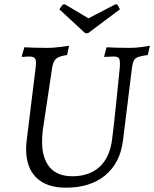

<svg xmlns="http://www.w3.org/2000/svg" viewBox="-20 -858 715 890"><path d="M175 -202Q175 -124 210.5 -82.5Q246 -41 315 -41Q395 -41 442.5 -85.5Q490 -130 500 -215Q506 -259 518.5 -380Q531 -501 535 -542Q536 -550 536 -563Q536 -583 530 -589.5Q524 -596 506 -596Q494 -596 481 -595Q468 -594 463 -594V-598L474 -639Q486 -638 517.5 -637Q549 -636 581 -636Q607 -636 636.5 -640Q666 -644 675 -646L665 -603Q635 -599 621 -594Q607 -589 601 -578.5Q595 -568 592 -546L550 -206Q537 -103 468 -45.5Q399 12 286 12Q196 12 148.5 -34.5Q101 -81 101 -167Q101 -188 104 -210L145 -542Q147 -560 147 -566Q147 -583 140 -589.5Q133 -596 115 -596Q105 -596 95 -595Q85 -594 82 -594L81 -598L93 -639Q104 -638 135.5 -637Q167 -636 199 -636Q225 -636 257.5 -640Q290 -644 300 -646L291 -603Q255 -598 241 -586.5Q227 -575 222 -546L178 -252Q175 -225 175 -202ZM388 -704H375L255 -815L271 -837L281 -838L390 -773L515 -838L524 -837L536 -815Z"/></svg>

Font: Alegreya SC
Style: Italic
Weight: 400
Italic angle: -7°
Designer: Juan Pablo del Peral
Foundry: Huerta Tipografica
Version: Version 2.007; ttfautohint (v1.6)